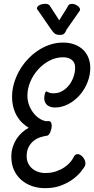

<svg xmlns="http://www.w3.org/2000/svg" viewBox="-20 -939 491 1002"><path d="M422.9 -71.8Q416.5 -61 401.1 -41.7Q385.7 -22.5 360.4 -3.7Q335 15.1 298.8 29.1Q262.7 43 214.8 43Q178.7 43 147 32Q115.2 21 91.1 0Q66.9 -21 53 -51.5Q39.1 -82 39.1 -121.1Q39.1 -148.4 46.6 -171.9Q54.2 -195.3 66.7 -214.4Q79.1 -233.4 95.5 -248Q111.8 -262.7 129.9 -272Q113.3 -282.2 97.7 -296.6Q82 -311 69.8 -331.1Q57.6 -351.1 50.3 -376.7Q43 -402.3 43 -435.1Q43 -468.3 52.5 -502Q62 -535.6 79.3 -567.1Q96.7 -598.6 121.1 -625.7Q145.5 -652.8 175 -673.1Q204.6 -693.4 238.5 -705.1Q272.5 -716.8 309.1 -716.8Q343.3 -716.8 369.9 -706.5Q396.5 -696.3 414.6 -678.5Q432.6 -660.6 441.9 -636.5Q451.2 -612.3 451.2 -585Q451.2 -545.9 436.3 -508.8Q421.4 -471.7 396 -442.6Q370.6 -413.6 336.9 -395.8Q303.2 -377.9 266.1 -377.9Q256.8 -377.9 247.1 -380.4Q237.3 -382.8 229.2 -388.4Q221.2 -394 216.1 -403.3Q210.9 -412.6 210.9 -425.8Q210.9 -431.2 211.7 -437.5Q212.4 -443.8 213.9 -449.2Q215.3 -454.6 217.3 -458.3Q219.2 -461.9 222.2 -461.9Q224.6 -461.9 226.8 -460.4Q229 -459 232.7 -457Q236.3 -455.1 242.7 -453.6Q249 -452.1 259.8 -452.1Q284.7 -452.1 305.4 -464.1Q326.2 -476.1 340.8 -495.1Q355.5 -514.2 363.8 -538.1Q372.1 -562 372.1 -585.9Q372.1 -613.3 354.5 -626.7Q336.9 -640.1 309.1 -640.1Q271.5 -640.1 237.8 -622.3Q204.1 -604.5 178.5 -575.9Q152.8 -547.4 137.9 -511.7Q123 -476.1 123 -439.9Q123 -412.1 132.6 -388.2Q142.1 -364.3 157 -346.4Q171.9 -328.6 189.7 -318.1Q207.5 -307.6 224.1 -306.2Q226.6 -307.1 228.5 -307.1Q230.5 -307.1 232.9 -307.1Q242.2 -307.1 246.1 -300Q250 -293 250 -283.2Q250 -274.9 247.8 -265.9Q245.6 -256.8 242.4 -249.3Q239.3 -241.7 234.9 -236.6Q230.5 -231.4 226.1 -231Q210.4 -229 191.7 -223.1Q172.9 -217.3 156.7 -204.8Q140.6 -192.4 129.9 -172.6Q119.1 -152.8 119.1 -123Q119.1 -104 126.5 -87.9Q133.8 -71.8 147 -60.3Q160.2 -48.8 178 -42.5Q195.8 -36.1 216.8 -36.1Q248 -36.1 273.2 -44.9Q298.3 -53.7 316.9 -66.4Q335.4 -79.1 347.2 -93.3Q358.9 -107.4 363.8 -118.2Q367.7 -127 373.3 -130.9Q378.9 -134.8 384.8 -134.8Q392.1 -134.8 399.4 -130.4Q406.7 -126 412.6 -118.9Q418.5 -111.8 422.1 -103.3Q425.8 -94.7 425.8 -85.9Q425.8 -78.1 422.9 -71.8ZM181.2 -880.9Q177.7 -884.8 175.3 -888.4Q172.9 -892.1 172.9 -896Q172.9 -904.3 185.1 -911.6Q197.3 -918.9 217.8 -918.9Q226.1 -918.9 231.7 -916Q237.3 -913.1 239.7 -909.2L289.1 -833L332 -901.9Q333.5 -908.2 339.1 -913.6Q344.7 -918.9 356 -918.9Q362.8 -918.9 370.1 -916.3Q377.4 -913.6 383.8 -909.2Q390.1 -904.8 394 -899.4Q397.9 -894 397.9 -889.2Q397.9 -885.7 395 -881.3Q392.1 -877 391.1 -876L327.1 -784.2Q322.3 -770.5 314.9 -763.7Q307.6 -756.8 294.9 -756.8Q284.7 -756.8 278.3 -758.3Q272 -759.8 266.8 -763.2Q261.7 -766.6 257.3 -772Q252.9 -777.3 247.1 -785.2Z"/></svg>

Font: Grand Hotel
Style: Regular
Weight: 400
Designer: Brian J. Bonislawsky & Jim Lyles for Astigmatic (AOETI)
Foundry: Astigmatic (AOETI)
Version: Version 001.000